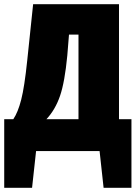

<svg xmlns="http://www.w3.org/2000/svg" viewBox="-27 -716 646 910"><path d="M596 -151V174H464L445 0H144L125 174H-7V-151H36Q58 -183 73.5 -243.5Q89 -304 102 -429L130 -696H537V-151ZM345 -552H300L292 -453Q280 -327 257.5 -261.5Q235 -196 193 -151H345Z"/></svg>

Font: Fira Sans Condensed Black
Style: Regular
Weight: 900
Width: 3
Designer: Carrois Corporate & Edenspiekermann AG
Foundry: Carrois Corporate GbR & Edenspiekermann AG
Version: Version 4.203